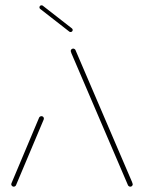

<svg xmlns="http://www.w3.org/2000/svg" viewBox="-20 -701 541 721"><path d="M31.5 0Q27.8 0 25 -2.8Q22.2 -5.6 22.2 -9.3Q22.2 -11.5 23 -12.6L127 -259.6Q128.1 -261.9 130.6 -263.3Q133 -264.8 135.6 -264.8Q139.6 -264.8 142.2 -262.2Q144.8 -259.6 144.8 -255.6Q144.8 -253.3 144.1 -252.2L40 -5.2Q38.9 -3 36.5 -1.5Q34.1 0 31.5 0ZM478.5 -9.3Q478.5 -5.6 475.9 -2.8Q473.3 0 469.3 0Q466.7 0 464.3 -1.5Q461.9 -3 460.7 -5.2L248.1 -501.1Q245.6 -507.8 245.6 -509.3Q245.6 -513.3 248.3 -515.9Q251.1 -518.5 254.8 -518.5Q257.4 -518.5 259.8 -517Q262.2 -515.6 263.3 -513.3L475.9 -17.4Q478.5 -11.1 478.5 -9.3ZM128.1 -673.3Q128.1 -676.7 130.4 -678.9Q132.6 -681.1 135.9 -681.1Q138.9 -681.1 140.7 -679.6L250 -594.4Q253 -592.2 253 -588.5Q253 -585.2 250.7 -583Q248.5 -580.7 245.2 -580.7Q242.2 -580.7 240.4 -582.2L131.1 -667.4Q128.1 -669.6 128.1 -673.3Z"/></svg>

Font: 26F Galaxy Hebrew Hairline
Style: Regular
Weight: 50
Designer: C₂₉H₂₅N₃O₅
Version: Version 1.000